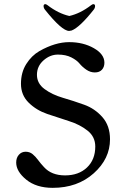

<svg xmlns="http://www.w3.org/2000/svg" viewBox="-20 -899 608 925"><path d="M510 -228Q510 -134 431.5 -64Q353 6 234 6Q155 6 106.5 -33.5Q58 -73 58 -116Q58 -139 71 -153.5Q84 -168 103.5 -168Q123 -168 137 -156.5Q151 -145 163.5 -128Q176 -111 192 -94Q228 -54 293.5 -54Q359 -54 399 -92Q439 -130 439 -193Q439 -240 402 -269.5Q365 -299 312.5 -315.5Q260 -332 207.5 -350Q155 -368 118 -404.5Q81 -441 81 -495.5Q81 -550 106.5 -590.5Q132 -631 170 -653Q246 -696 313.5 -696Q381 -696 432 -667Q483 -638 483 -597Q483 -576 471 -563Q459 -550 437 -550Q415 -550 395.5 -563.5Q376 -577 363 -593Q350 -609 323.5 -622.5Q297 -636 259 -636Q221 -636 189.5 -608Q158 -580 158 -538.5Q158 -497 194.5 -470Q231 -443 282.5 -428Q334 -413 385.5 -394.5Q437 -376 473.5 -334.5Q510 -293 510 -228ZM429 -879Q438 -879 438 -870Q438 -861 432 -853Q364 -767 325 -752Q317 -750 313 -750Q278 -750 196 -853Q190 -861 190 -870Q190 -879 199 -879Q202 -879 209 -874Q261 -834 314 -822Q367 -834 419 -874Q426 -879 429 -879Z"/></svg>

Font: Macondo
Style: Regular
Weight: 400
Version: Version 2.001